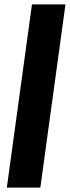

<svg xmlns="http://www.w3.org/2000/svg" viewBox="-20 -851 317 871"><path d="M11 0 125 -831H277L163 0Z"/></svg>

Font: Merriweather 60pt ExtraBold
Style: Italic
Weight: 800
Italic angle: -7.8°
Version: Version 2.101